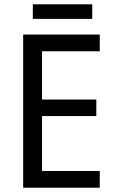

<svg xmlns="http://www.w3.org/2000/svg" viewBox="-20 -875 540 895"><path d="M445 0H88V-714H445V-636H176V-411H429V-334H176V-78H445ZM410 -855V-787H133V-855Z"/></svg>

Font: Noto Sans Hebrew SemiCondensed
Style: Regular
Weight: 400
Width: 4
Designer: Monotype Design Team
Foundry: Monotype Imaging Inc.
Version: Version 2.003